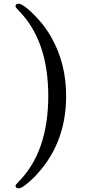

<svg xmlns="http://www.w3.org/2000/svg" viewBox="-20 -770 487 1039"><path d="M64 234.9Q64 230 80.1 213.9Q241.2 51.8 241.2 -251Q241.2 -549.8 81.1 -712.9Q64 -729 64 -735.8Q64 -750 82 -750Q93.3 -750 120.6 -729.5Q147.9 -709 188 -665Q228 -621.1 257.8 -567.9Q337.9 -426.8 337.9 -250Q337.9 17.1 159.2 194.8Q102.1 249 82 249Q64 249 64 234.9Z"/></svg>

Font: CMU Serif
Style: Bold
Weight: 700
Version: Version 0.7.0